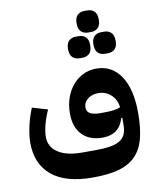

<svg xmlns="http://www.w3.org/2000/svg" viewBox="-105 -864 963 1175"><g transform="rotate(-10 376.0 -276.5)"><path d="M376 230Q207 230 121 158Q35 86 35 -45Q35 -90 47.5 -146.5Q60 -203 82 -256L178 -228Q158 -185 146.5 -141Q135 -97 135 -65Q135 -2 188 33Q241 68 336 68H416Q472 68 510 62Q548 56 571.5 41.5Q595 27 605.5 4Q616 -19 616 -53V-99H610Q595 -48 561.5 -24Q528 0 477 0Q396 0 350.5 -47.5Q305 -95 305 -180Q305 -232 320.5 -276.5Q336 -321 363.5 -353.5Q391 -386 428.5 -404.5Q466 -423 510 -423Q608 -423 662.5 -341Q717 -259 717 -113Q717 -17 699.5 48.5Q682 114 641.5 154.5Q601 195 536 212.5Q471 230 376 230ZM508 -150Q546 -150 572 -153.5Q598 -157 614 -165Q608 -214 575.5 -243.5Q543 -273 497 -273Q458 -273 431.5 -252.5Q405 -232 405 -200Q405 -173 427 -161.5Q449 -150 487 -150ZM579 -503Q553 -503 536.5 -519Q520 -535 520 -570Q520 -605 536.5 -621Q553 -637 579 -637H599Q625 -637 641.5 -621Q658 -605 658 -570Q658 -535 641.5 -519Q625 -503 599 -503ZM421 -503Q395 -503 378.5 -519Q362 -535 362 -570Q362 -605 378.5 -621Q395 -637 421 -637H441Q467 -637 483.5 -621Q500 -605 500 -570Q500 -535 483.5 -519Q467 -503 441 -503ZM500 -649Q474 -649 457.5 -665Q441 -681 441 -716Q441 -751 457.5 -767Q474 -783 500 -783H520Q546 -783 562.5 -767Q579 -751 579 -716Q579 -681 562.5 -665Q546 -649 520 -649Z"/></g></svg>

Font: IBM Plex Sans Arabic
Style: Bold
Weight: 700
Designer: Mike Abbink, Paul van der Laan, Pieter van Rosmalen, Wael Morcos, Khajak Apelian
Foundry: Bold Monday
Version: Version 1.2